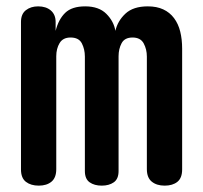

<svg xmlns="http://www.w3.org/2000/svg" viewBox="-20 -580 640 604"><path d="M102 4Q77 4 61.5 -8Q46 -20 46 -47V-511Q46 -536 61.5 -548Q77 -560 100 -560Q125 -560 140 -547Q155 -534 155 -511V-483Q164 -519 185 -539.5Q206 -560 248 -560Q291 -560 314.5 -536.5Q338 -513 343 -483Q350 -514 374.5 -537Q399 -560 445 -560Q473 -560 493.5 -550.5Q514 -541 527.5 -523Q541 -505 547 -480.5Q553 -456 553 -427V-47Q553 -20 538 -8Q523 4 498 4Q473 4 457.5 -8.5Q442 -21 442 -48V-402Q442 -425 432 -443.5Q422 -462 397 -462Q372 -462 362.5 -444Q353 -426 353 -403V-42Q353 -17 338 -6.5Q323 4 300 4Q277 4 262 -6.5Q247 -17 247 -42V-402Q247 -425 237.5 -443.5Q228 -462 202 -462Q178 -462 167.5 -444.5Q157 -427 157 -403V-48Q157 -21 142 -8.5Q127 4 102 4Z"/></svg>

Font: Maple Mono NL SemiBold
Style: Regular
Weight: 600
Monospace: yes
Designer: subframe7536
Version: Version 7.000